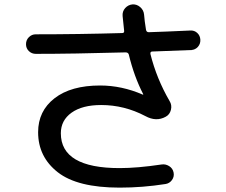

<svg xmlns="http://www.w3.org/2000/svg" viewBox="-20 -818 1040 883"><path d="M144.5 -570.3Q126 -570.3 112.8 -583Q99.6 -595.7 99.6 -614.7Q99.6 -633.8 112.8 -647Q126 -660.2 144.5 -660.2Q341.8 -660.2 542 -666Q552.7 -666 550.8 -677.7Q547.9 -701.2 543.9 -744.1Q542 -765.6 555.7 -780.8Q569.3 -795.9 589.8 -797.9Q609.4 -798.8 625 -785.2Q640.6 -771.5 642.6 -751Q644.5 -723.6 651.4 -681.6Q653.3 -669.9 664.1 -669.9Q731.4 -671.9 855.5 -677.7Q874 -678.7 887.2 -666.5Q900.4 -654.3 901.4 -635.3Q902.3 -616.2 890.1 -602.5Q877.9 -588.9 859.4 -587.9Q798.8 -585 680.7 -581.1Q669.9 -581.1 671.9 -569.3Q700.2 -456.1 759.8 -353.5Q771.5 -335 766.1 -313Q760.7 -291 742.2 -281.2Q698.2 -256.8 648.4 -284.2Q551.8 -335 445.3 -335Q358.4 -335 309.1 -299.8Q259.8 -264.6 259.8 -205.1Q259.8 -44.9 530.3 -44.9Q611.3 -44.9 722.7 -61.5Q741.2 -64.5 757.8 -54.2Q774.4 -43.9 778.3 -24.9Q782.2 -5.9 771 9.8Q759.8 25.4 741.2 28.3Q635.7 44.9 530.3 44.9Q335.9 44.9 245.6 -25.9Q155.3 -96.7 155.3 -210Q155.3 -307.6 231 -366.2Q306.6 -424.8 440.4 -424.8Q540 -424.8 636.7 -382.8H638.7V-384.8Q596.7 -465.8 572.3 -567.4Q569.3 -577.1 557.6 -577.1Q314.5 -570.3 144.5 -570.3Z"/></svg>

Font: Rounded-X Mgen+ 1mn medium
Style: Regular
Weight: 500
Designer: [Source Han Sans]
Ryoko NISHIZUKA  (kana & ideographs); Paul D. Hunt (Latin, Greek & Cyrillic); Wenlong ZHANG  (bopomofo
Version: Version 1.059.20150602